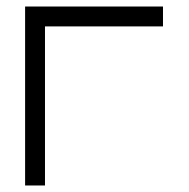

<svg xmlns="http://www.w3.org/2000/svg" viewBox="-20 -618 580 589"><path d="M118 -49H57V-598H480V-537H118Z"/></svg>

Font: 3270 Nerd Font
Style: Regular
Weight: 400
Monospace: yes
Version: Version 3.0.1;Nerd Fonts 3.3.0